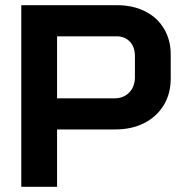

<svg xmlns="http://www.w3.org/2000/svg" viewBox="-20 -720 692 740"><path d="M62 -700H431Q492 -700 539 -676.5Q586 -653 612 -609.5Q638 -566 638 -510V-417Q638 -359 611 -314.5Q584 -270 535.5 -245.5Q487 -221 423 -221H200V0H62ZM421 -341Q456 -341 478 -363.5Q500 -386 500 -423V-504Q500 -539 480.5 -559.5Q461 -580 429 -580H200V-341Z"/></svg>

Font: Bai Jamjuree
Style: Bold
Weight: 700
Designer: Katatrad Aksorn Co.,Ltd.
Foundry: Cadson Demak Co.,Ltd.
Version: Version 1.000; ttfautohint (v1.6)